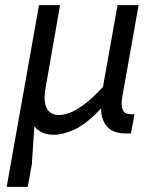

<svg xmlns="http://www.w3.org/2000/svg" viewBox="-20 -515 606 748"><path d="M104 125 88 213H6L132 -495H214L158 -175Q148 -120 162 -93.5Q176 -67 209 -67Q228 -67 251.5 -75.5Q275 -84 307 -107.5Q339 -131 381 -176L438 -495H520L456 -135Q451 -105 458 -87.5Q465 -70 490 -70H504L490 5H473Q419 5 396 -23Q373 -51 374 -93Q316 -31 270.5 -10.5Q225 10 190 10Q139 10 114 -23Z"/></svg>

Font: Inria Sans
Style: Italic
Weight: 400
Italic angle: -10°
Designer: Black Foundry Team
Foundry: Black Foundry
Version: Version 1.2; ttfautohint (v1.8.3)